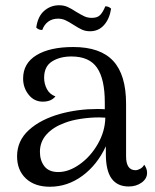

<svg xmlns="http://www.w3.org/2000/svg" viewBox="-20 -700 590 731"><path d="M540 -42Q540 -20 519.5 -5Q499 10 470 10Q427 10 405 -20Q383 -50 383 -114V-143Q350 -72 293.5 -30.5Q237 11 170 11Q112 11 78.5 -20.5Q45 -52 45 -105Q45 -164 90 -205Q135 -246 211 -267Q278 -285 350 -285Q370 -285 379 -284V-310Q379 -399 349.5 -442Q320 -485 252 -485Q208 -485 178 -466Q148 -447 148 -404Q148 -381 158.5 -361Q169 -341 191 -333Q175 -313 143 -313Q110 -313 89 -339.5Q68 -366 68 -401Q68 -459 119 -490Q170 -521 259 -521Q362 -521 411 -468Q460 -415 460 -305V-105Q460 -52 496 -52Q504 -52 514 -57.5Q524 -63 529 -73Q540 -58 540 -42ZM381 -252 358 -253Q323 -253 287 -247.5Q251 -242 226 -232Q182 -216 157 -188Q132 -160 132 -122Q132 -89 149 -67Q166 -45 202 -45Q242 -45 283.5 -74.5Q325 -104 352.5 -152Q380 -200 381 -252ZM323 -581Q306 -581 292.5 -587Q279 -593 259 -606Q242 -617 229 -623Q216 -629 201 -629Q179 -629 163.5 -617.5Q148 -606 141 -586H139Q127 -586 118 -595Q124 -638 148.5 -659Q173 -680 205 -680Q223 -680 237.5 -673.5Q252 -667 270 -655Q290 -643 302 -637.5Q314 -632 330 -632Q351 -632 361.5 -643Q372 -654 381 -676Q394 -676 403 -667Q397 -628 376 -604.5Q355 -581 323 -581Z"/></svg>

Font: Arima Madurai
Style: Regular
Weight: 400
Designer: Joana Correia and Natanael Gama
Foundry: NDISCOVER
Version: Version 1.019